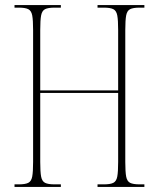

<svg xmlns="http://www.w3.org/2000/svg" viewBox="-20 -734 623 754"><path d="M37 0V-10H54Q79 -10 91 -16Q103 -22 106.5 -40.5Q110 -59 110 -98V-616Q110 -655 106.5 -673.5Q103 -692 91 -698Q79 -704 54 -704H37V-714H219V-704H194Q169 -704 157 -698Q145 -692 141.5 -673.5Q138 -655 138 -616V-379H444V-616Q444 -655 440.5 -673.5Q437 -692 425 -698Q413 -704 388 -704H363V-714H547V-704H528Q503 -704 491 -698Q479 -692 475.5 -673.5Q472 -655 472 -616V-98Q472 -59 475.5 -40.5Q479 -22 491 -16Q503 -10 528 -10H547V0H363V-10H388Q413 -10 425 -16Q437 -22 440.5 -40.5Q444 -59 444 -98V-369H138V-98Q138 -59 141.5 -40.5Q145 -22 157 -16Q169 -10 194 -10H219V0Z"/></svg>

Font: Noto Serif Display ExtraCondensed Thin
Style: Regular
Weight: 100
Width: 2
Designer: Monotype Design Team
Foundry: Monotype Imaging Inc.
Version: Version 2.009